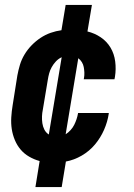

<svg xmlns="http://www.w3.org/2000/svg" viewBox="-20 -648 540 775"><path d="M123 107 140 2Q118 -4 98 -15.5Q78 -27 63.5 -44Q49 -61 40 -82.5Q31 -104 27.5 -127Q24 -150 25.5 -174.5Q27 -199 31 -223L50 -343Q54 -365 60.5 -386.5Q67 -408 79 -428Q91 -448 107.5 -465Q124 -482 143.5 -495Q163 -508 184.5 -515.5Q206 -523 228 -526L245 -628H351L333 -521Q362 -514 386.5 -497.5Q411 -481 426 -456Q441 -431 445 -400Q449 -369 444 -338L442 -328H318L319 -333Q321 -344 320.5 -355.5Q320 -367 318 -377.5Q316 -388 310.5 -397Q305 -406 296 -413L245 -106Q256 -113 265 -123Q274 -133 279.5 -144Q285 -155 289 -167Q293 -179 295 -191V-192H419V-189Q414 -156 400 -124Q386 -92 363.5 -65Q341 -38 310 -20Q279 -2 246 4L229 107ZM177 -105 229 -417Q216 -411 206 -400.5Q196 -390 189 -377.5Q182 -365 178.5 -352Q175 -339 173 -326L153 -206Q150 -192 149.5 -178Q149 -164 151 -150.5Q153 -137 159 -125Q165 -113 177 -105Z"/></svg>

Font: Iosevka Term Curly XBd Obl
Style: Regular
Weight: 800
Italic angle: -9°
Designer: Belleve Invis
Foundry: Belleve Invis
Version: Version 32.3.0